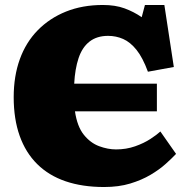

<svg xmlns="http://www.w3.org/2000/svg" viewBox="-20 -737 766 771"><path d="M398 14Q311 14 243.5 -9Q176 -32 129.5 -78Q83 -124 59 -191.5Q35 -259 35 -347Q35 -431 59.5 -499Q84 -567 131.5 -615.5Q179 -664 245 -690.5Q311 -717 393 -717Q443 -717 480 -703.5Q517 -690 549 -668L562 -717H640L678 -468L574 -449Q553 -506 528 -537Q503 -568 474.5 -580.5Q446 -593 414 -593Q369 -593 339.5 -570Q310 -547 295.5 -503.5Q281 -460 278 -401H610V-290H281Q290 -229 316.5 -196Q343 -163 378 -150Q413 -137 446 -137Q487 -137 522.5 -149.5Q558 -162 584 -179Q610 -196 624 -209L687 -119Q671 -102 645.5 -79Q620 -56 584.5 -35Q549 -14 503 0Q457 14 398 14Z"/></svg>

Font: Literata 18pt Black
Style: Regular
Weight: 900
Designer: Latin by Veronika Burian and Jose Scaglione. Greek by Irene Vlachou. Cyrillic by Vera Evstafieva.
Foundry: TypeTogether
Version: Version 3.103;gftools[0.9.29]